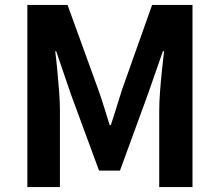

<svg xmlns="http://www.w3.org/2000/svg" viewBox="-20 -761 893 781"><path d="M91.3 0V-740.8H254.8L380.9 -393.3Q392.8 -359.5 403.9 -323.5Q415 -287.5 426.1 -251.9H430.9Q442.8 -287.5 453.7 -323.5Q464.5 -359.5 475.4 -393.3L598.7 -740.8H763V0H627.7V-309.3Q627.7 -344.6 630.9 -387.6Q634.1 -430.6 638.7 -474.3Q643.2 -517.9 647.3 -552.4H642.5L581.8 -378.3L468 -67H382.9L268.1 -378.3L208.7 -552.4H204.7Q209.1 -517.9 213.2 -474.3Q217.3 -430.6 220.6 -387.6Q223.8 -344.6 223.8 -309.3V0Z"/></svg>

Font: Noto Sans SC Thin
Style: Regular
Weight: 100
Designer: Ryoko NISHIZUKA 西塚涼子 (kana, bopomofo & ideographs); Paul D. Hunt (Latin, Greek & Cyrillic); Sandoll Communications 산돌커뮤니
Foundry: Adobe
Version: Version 2.004-H2;hotconv 1.0.118;makeotfexe 2.5.65603